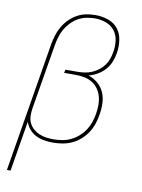

<svg xmlns="http://www.w3.org/2000/svg" viewBox="-101 -811 802 1084"><g transform="rotate(10 300.0 -269.0)"><path d="M16 205 139 -538Q144 -565 152 -591Q160 -617 174 -641Q188 -665 208.5 -685.5Q229 -706 253.5 -719.5Q278 -733 305 -738Q332 -743 358 -743Q395 -743 430 -731Q465 -719 486.5 -692Q508 -665 513.5 -628Q519 -591 513 -554Q509 -528 499 -502.5Q489 -477 470.5 -456Q452 -435 427.5 -421Q403 -407 377 -400Q407 -391 431 -370.5Q455 -350 467.5 -322Q480 -294 481.5 -260.5Q483 -227 477 -194Q473 -167 464 -140Q455 -113 439.5 -89Q424 -65 401.5 -45Q379 -25 352.5 -13Q326 -1 298.5 3.5Q271 8 244 8Q218 8 192.5 3.5Q167 -1 145.5 -12Q124 -23 108 -42Q92 -61 85 -84L37 205ZM243 -11Q268 -11 293.5 -15Q319 -19 343 -30.5Q367 -42 387.5 -60Q408 -78 422.5 -100.5Q437 -123 445 -147.5Q453 -172 457 -197Q461 -222 461 -247Q461 -272 454.5 -295Q448 -318 434.5 -337Q421 -356 401 -368.5Q381 -381 357 -386Q333 -391 308 -391H239L243 -410H312Q332 -410 353 -413Q374 -416 394 -424.5Q414 -433 431.5 -446.5Q449 -460 462 -477.5Q475 -495 482 -515.5Q489 -536 492 -556Q498 -589 493.5 -621.5Q489 -654 470 -678Q451 -702 420.5 -713Q390 -724 357 -724Q334 -724 309 -719Q284 -714 262 -701.5Q240 -689 221.5 -670Q203 -651 190.5 -629Q178 -607 171 -583Q164 -559 160 -535L97 -158Q94 -137 95 -116Q96 -95 105 -77Q114 -59 129 -46Q144 -33 162.5 -25Q181 -17 201.5 -14Q222 -11 243 -11Z"/></g></svg>

Font: Iosevka Slab ThExObl
Style: Regular
Weight: 100
Width: 7
Italic angle: -9°
Monospace: yes
Designer: Belleve Invis
Foundry: Belleve Invis
Version: Version 11.1.1; ttfautohint (v1.8.3)